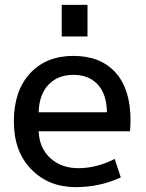

<svg xmlns="http://www.w3.org/2000/svg" viewBox="-20 -760 599 790"><path d="M234 -610V-740H340V-610ZM139 -298H420Q419 -372 382.5 -412Q346 -452 282 -452Q218 -452 179.5 -411.5Q141 -371 139 -298ZM139 -220Q142 -150 187.5 -109Q233 -68 302 -68Q377 -68 452 -106L477 -30Q390 10 292 10Q180 10 108.5 -63.5Q37 -137 37 -260Q37 -386 103.5 -458Q170 -530 282 -530Q393 -530 455 -462Q517 -394 517 -265Q517 -250 515 -220Z"/></svg>

Font: Mplus 1p Medium
Style: Regular
Weight: 500
Version: Version 1.061